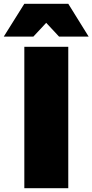

<svg xmlns="http://www.w3.org/2000/svg" viewBox="-64 -998 490 1018"><path d="M65 -978H298L406 -804H249L153 -907H209L113 -804H-44ZM65 -750H298V0H65Z"/></svg>

Font: Unbounded ExtraBold
Style: Regular
Weight: 800
Designer: Luke Prowse, Jean-Baptiste Morizot, Fátima Lázaro, Florian Runge
Foundry: NaN
Version: Version 1.701;gftools[0.9.28.dev5+ged2979d]